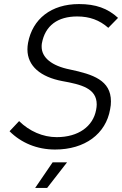

<svg xmlns="http://www.w3.org/2000/svg" viewBox="-20 -729 601 945"><path d="M251 7C398 7 501 -70 522 -191C525 -205 526 -218 526 -230C526 -334 438 -363 324 -387C234 -405 185 -446 185 -499C185 -504 185 -509 186 -515C202 -604 265 -648 360 -648C421 -648 470 -630 513 -592L561 -641C510 -688 451 -709 369 -709C232 -709 140 -636 118 -518C116 -507 115 -496 115 -486C115 -403 181 -350 286 -330C381 -313 456 -294 456 -215C456 -207 455 -198 453 -188C438 -107 366 -54 259 -54C191 -54 125 -83 74 -133L27 -83C84 -26 162 7 251 7ZM153 196H212L310 70H239Z"/></svg>

Font: Arthouse Owned
Style: Italic
Weight: 400
Italic angle: -10°
Designer: Jeremy Tribby
Foundry: Tribby Type
Version: Version 1.000;PS 001.000;hotconv 1.0.88;makeotf.lib2.5.64775